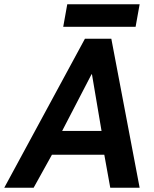

<svg xmlns="http://www.w3.org/2000/svg" viewBox="-59 -882 725 902"><path d="M340 -700H464L597 0H459L431 -155H185L99 0H-39ZM418 -267 373 -533H371L233 -267ZM257 -862H597L578 -756H238Z"/></svg>

Font: Chakra Petch
Style: Bold Italic
Weight: 700
Italic angle: -10°
Designer: Katatrad Aksorn Co.,Ltd.
Foundry: Cadson Demak Co.,Ltd.
Version: Version 1.000; ttfautohint (v1.6)